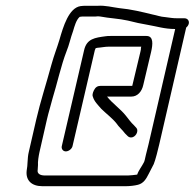

<svg xmlns="http://www.w3.org/2000/svg" viewBox="-20 -649 671 662"><path d="M110 -64 111 -80C110 -91 113 -110 116 -124L142 -238C148 -264 154 -281 161 -309C176 -357 191 -425 209 -471C219 -495 223 -518 232 -542C237 -559 243 -581 255 -591C260 -592 265 -592 269 -592H309C315 -593 321 -593 326 -592C357 -586 390 -585 421 -578C444 -572 467 -567 491 -563C521 -558 547 -549 584 -549L492 -151C490 -142 487 -130 483 -115C480 -101 478 -92 476 -89C469 -75 458 -62 453 -47C445 -46 430 -44 422 -44H134C119 -44 107 -50 110 -64ZM616 -586H592C574 -586 567 -588 550 -590C533 -591 522 -596 506 -599C469 -608 433 -617 391 -621C367 -624 343 -631 316 -629H277C271 -629 265 -629 258 -628C217 -622 198 -557 185 -512C176 -482 167 -461 157 -425C140 -362 119 -298 105 -237L79 -124C74 -103 76 -80 72 -61C68 -27 89 -7 126 -7H414C427 -7 445 -9 456 -12C475 -17 484 -32 493 -50C497 -59 506 -74 510 -83C515 -94 526 -137 529 -151L622 -554C627 -558 630 -563 631 -568C633 -578 626 -586 616 -586ZM230 -145 307 -476C308 -479 309 -481 310 -483C315 -484 319 -485 324 -485C334 -486 343 -488 353 -488H467L466 -484C466 -481 466 -477 464 -470L436 -353H327C316 -353 309 -348 304 -338C299 -328 298 -320 300 -316C305 -299 317 -288 329 -274C345 -258 368 -241 382 -223C389 -212 403 -200 411 -189L420 -180C423 -177 427 -175 432 -175C447 -175 459 -196 451 -207L442 -217C432 -226 422 -240 414 -250C396 -273 367 -293 349 -316H433C454 -316 469 -333 474 -356L501 -470C507 -496 510 -525 485 -525H361C355 -525 349 -525 344 -524C308 -519 279 -516 270 -476L193 -145C191 -136 197 -127 207 -127C217 -127 228 -136 230 -145Z"/></svg>

Font: Electronic
Style: SeLtIt
Weight: 300
Version: Version 1.011